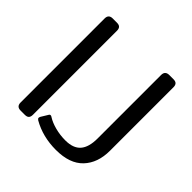

<svg xmlns="http://www.w3.org/2000/svg" viewBox="-180 -833 1002 1002"><g transform="rotate(45 321.0 -332.5)"><path d="M67 -30V-650Q67 -680 97 -680H128Q144 -680 151 -672.5Q158 -665 158 -650V-30Q158 -15 151 -7.5Q144 0 128 0H97Q67 0 67 -30ZM198 -29Q190 -34 190 -40Q190 -44 193 -50L215 -86Q219 -94 225 -94Q230 -94 235 -90Q260 -74 296.5 -64.5Q333 -55 372 -55Q430 -55 457 -86Q484 -117 484 -181V-650Q484 -680 515 -680H545Q561 -680 568 -672.5Q575 -665 575 -650V-182Q575 -92 524.5 -38.5Q474 15 372 15Q275 15 198 -29Z"/></g></svg>

Font: Mitr Light
Style: Regular
Weight: 300
Designer: Thanarat Vachiruckul
Foundry: Cadson Demak
Version: Version 1.003